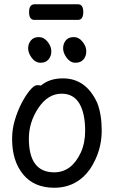

<svg xmlns="http://www.w3.org/2000/svg" viewBox="-20 -862 540 906"><path d="M235.8 23.9Q141.1 23.9 89.1 -39.1Q37.1 -102.1 37.1 -207Q37.1 -252 50 -295.4Q63 -338.9 82 -375.5Q101.1 -412.1 121.1 -436Q141.1 -460 154.8 -460Q171.9 -460 172.9 -458Q212.9 -492.2 276.9 -492.2Q386.2 -492.2 439 -376Q460 -321.8 460 -245.1Q460 -147.9 404.8 -64Q341.8 23.9 235.8 23.9ZM235.8 -48.8Q317.9 -48.8 361.8 -143.1Q381.8 -188 381.8 -245.1Q381.8 -327.1 354.5 -373.5Q327.1 -419.9 271 -419.9Q206.1 -419.9 161.1 -352.5Q116.2 -285.2 116.2 -208Q116.2 -48.8 235.8 -48.8ZM171.9 -565.9Q147 -565.9 129.9 -588.9Q112.8 -611.8 112.8 -633.8Q112.8 -655.8 126 -671.4Q139.2 -687 163.1 -687Q187 -687 204.6 -665Q222.2 -643.1 222.2 -620.1Q222.2 -597.2 209 -581.5Q195.8 -565.9 171.9 -565.9ZM335.9 -565.9Q312 -565.9 294.9 -588.9Q277.8 -611.8 277.8 -633.8Q277.8 -655.8 290.5 -671.4Q303.2 -687 328.1 -687Q352.1 -687 369.6 -665Q387.2 -643.1 387.2 -620.1Q387.2 -597.2 374 -581.5Q360.8 -565.9 335.9 -565.9ZM142.1 -768.1Q117.2 -768.1 117.2 -804.9Q117.2 -841.8 143.1 -841.8H348.1Q373 -841.8 373 -804.9Q373 -768.1 347.2 -768.1Z"/></svg>

Font: LXGW WenKai Mono GB Screen
Style: Regular
Weight: 400
Monospace: yes
Designer: LXGW / Fontworks Inc.
Foundry: LXGW / Fontworks Inc.
Version: Version 1.510;January 18,2025